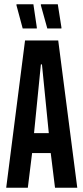

<svg xmlns="http://www.w3.org/2000/svg" viewBox="-20 -877 389 897"><path d="M9 0 97 -688H252L341 0H237L217 -162H130L110 0ZM139 -255H208L176 -576H171ZM267 -744H201L171 -852V-857H250L267 -749ZM152 -744H86L57 -852V-857H136L152 -749Z"/></svg>

Font: Saira UltraCondensed
Style: Bold
Weight: 700
Width: 1
Designer: Hector Gatti with collaboration of the Omnibus-Type team
Foundry: Omnibus-Type
Version: Version 1.101